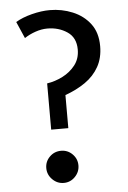

<svg xmlns="http://www.w3.org/2000/svg" viewBox="-53 -762 544 815"><g transform="rotate(-5 219.0 -355.0)"><path d="M190 -723Q241 -723 287 -704Q333 -685 361.5 -647.5Q390 -610 390 -552Q390 -502 369 -464.5Q348 -427 310.5 -401Q273 -375 225 -358V-217H152V-414Q186 -419 218.5 -435.5Q251 -452 272.5 -479.5Q294 -507 294 -546Q294 -597 257.5 -621.5Q221 -646 173 -646Q148 -646 122 -637Q96 -628 75 -614L44 -685Q72 -702 113 -712.5Q154 -723 190 -723ZM186 -124Q214 -124 234 -104Q254 -84 254 -56Q254 -28 234 -7.5Q214 13 186 13Q158 13 137.5 -7.5Q117 -28 117 -56Q117 -84 137 -104Q157 -124 186 -124Z"/></g></svg>

Font: Rosario Light Medium
Style: Regular
Weight: 500
Version: Version 1.101; ttfautohint (v1.8.1.43-b0c9)